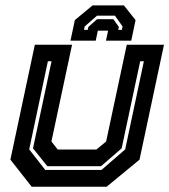

<svg xmlns="http://www.w3.org/2000/svg" viewBox="-20 -710 644 730"><path d="M100.5 0 19.5 -103 112.5 -540H254L175.5 -172L199.5 -141.5H346.5L383.5 -172L462 -540H603.5L510.5 -103L385.5 0ZM152 -64H366L456 -142L527 -477H513L442.5 -146L364 -78H160L105.5 -146L176 -477H162L91 -142ZM451 -689.5 495.5 -633.5 479 -555.5H383L391 -593.5H352L344 -555.5H248L264.5 -633.5L332 -689.5ZM417 -650.5H349L302 -609.5L299.5 -596.5H313.5L316 -607.5L349 -637H411L432 -607.5L429.5 -596.5H443.5L446 -609.5Z"/></svg>

Font: Tourney Thin
Style: Bold Italic
Weight: 700
Italic angle: -12°
Version: Version 1.015